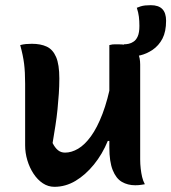

<svg xmlns="http://www.w3.org/2000/svg" viewBox="-20 -711 661 741"><path d="M103 -542Q137 -542 160.5 -531Q184 -520 196.5 -491Q209 -462 209 -408Q209 -378 207 -349Q205 -320 202 -289.5Q199 -259 194 -227Q189 -195 183 -159Q192 -141 203.5 -131.5Q215 -122 231 -122Q256 -122 281.5 -137Q307 -152 331 -185Q355 -218 375.5 -271.5Q396 -325 411 -403V-167H396Q375 -116 342.5 -76Q310 -36 271.5 -13Q233 10 190 10Q166 10 145.5 -3.5Q125 -17 109.5 -40.5Q94 -64 85.5 -92.5Q77 -121 77 -150Q77 -190 77 -229.5Q77 -269 77 -309.5Q77 -350 77 -388Q77 -433 73 -465Q69 -497 58 -537Q69 -540 80 -541Q91 -542 103 -542ZM436 -540Q468 -540 486.5 -531Q505 -522 513 -504.5Q521 -487 521 -462Q521 -396 521 -334.5Q521 -273 521 -214Q521 -155 521 -96Q521 -78 523 -60.5Q525 -43 528.5 -28Q532 -13 539 0Q533 1 527 2Q521 3 515 3.5Q509 4 502 4Q473 4 450.5 -9Q428 -22 415 -54.5Q402 -87 402 -142Q402 -210 402 -278Q402 -346 402 -412Q402 -478 402 -537Q409 -539 414 -539.5Q419 -540 424.5 -540Q430 -540 436 -540ZM508 -681Q515 -684 523 -686.5Q531 -689 540.5 -690Q550 -691 562 -691Q592 -691 606.5 -676Q621 -661 621 -631Q621 -589 607 -562Q593 -535 568 -518Q545 -503 521.5 -497.5Q498 -492 476 -492Q473 -492 470 -492Q467 -492 464 -492Q461 -492 458 -492Q458 -497 458 -502.5Q458 -508 458 -513.5Q458 -519 458 -525.5Q458 -532 458 -540Q467 -540 476.5 -542Q486 -544 495 -550Q505 -556 511.5 -570.5Q518 -585 518 -611Q518 -630 516 -646.5Q514 -663 508 -681Z"/></svg>

Font: Recursive Casual SemiBold
Style: Regular
Weight: 600
Version: Version 1.047